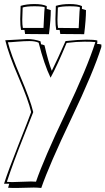

<svg xmlns="http://www.w3.org/2000/svg" viewBox="-23 -897 521 949"><path d="M458 -685 456 -680Q467 -680 478 -677V-665Q440 -543 330 -312Q220 -81 181 32Q159 30 144 30L60 32Q28 32 17 31L20 21Q21 15 23 11H-3Q17 -52 68.5 -182Q120 -312 131 -343Q117 -403 68 -516.5Q19 -630 3 -698L112 -704Q145 -704 177 -693L180 -678Q188 -677 197 -673Q216 -590 233 -547Q260 -601 301 -694Q366 -701 404 -701Q442 -701 458 -697ZM37 3 130 0Q147 0 155 1Q193 -110 301 -337Q409 -564 448 -688V-689Q432 -691 394 -691Q356 -691 308 -685L306 -684Q259 -571 227 -513Q195 -579 168 -686Q151 -694 123.5 -694Q96 -694 62 -691Q28 -688 16 -688Q30 -631 78.5 -517Q127 -403 141 -344V-342Q129 -311 98 -233Q40 -88 11 2H13Q21 3 37 3ZM101 -729 98 -749H81Q77 -769 77 -803L79 -868Q108 -877 147.5 -877Q187 -877 208 -867V-853Q220 -849 228 -847Q228 -800 219 -728ZM275 -729 272 -749H255Q251 -769 251 -803L253 -868Q282 -877 321.5 -877Q361 -877 382 -867V-853Q394 -849 402 -847Q402 -800 393 -728ZM263 -860 261 -799Q261 -774 264 -759H267L364 -758H366V-760Q366 -773 370 -839L372 -861Q361 -866 321.5 -866Q282 -866 263 -860ZM89 -860 87 -799Q87 -774 90 -759H192V-760Q192 -773 196 -839L198 -861Q187 -866 147.5 -866Q108 -866 89 -860Z"/></svg>

Font: Londrina Shadow
Style: Regular
Weight: 400
Designer: Marcelo Magalhaes
Foundry: Marcelo Magalhaes
Version: Version 1.001 2011